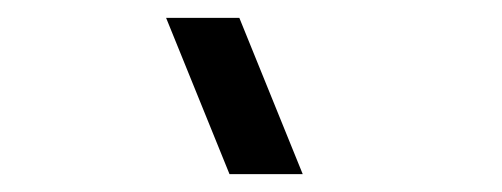

<svg xmlns="http://www.w3.org/2000/svg" viewBox="-20 -995 562 215"><path d="M237 -800 166 -975H248L319 -800Z"/></svg>

Font: Cns Manrope SemBd
Style: Regular
Weight: 600
Designer: Mikhail Sharanda
Foundry: Mikhail Sharanda
Version: Version 4.504